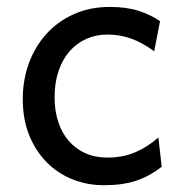

<svg xmlns="http://www.w3.org/2000/svg" viewBox="-20 -528 538 560"><path d="M451.7 -41.5Q433.1 -27.3 414.8 -17.3Q396.5 -7.3 376.5 -0.7Q356.4 5.9 333.5 9Q310.5 12.2 283.2 12.2Q233.9 12.2 190.9 -5.1Q147.9 -22.5 115.7 -55.2Q83.5 -87.9 64.9 -134.3Q46.4 -180.7 46.4 -239.3Q46.4 -294.4 64.2 -343.3Q82 -392.1 115 -428.7Q147.9 -465.3 195.1 -486.6Q242.2 -507.8 300.3 -507.8Q349.1 -507.8 384.5 -496.3Q419.9 -484.9 446.8 -466.3L429.7 -378.4Q396.5 -402.8 363.8 -415Q331.1 -427.2 293 -427.2Q260.3 -427.2 232.2 -414.8Q204.1 -402.3 183.3 -378.9Q162.6 -355.5 150.9 -321.3Q139.2 -287.1 139.2 -244.1Q139.2 -204.6 149.9 -172.4Q160.6 -140.1 180.7 -116.9Q200.7 -93.8 229 -81.1Q257.3 -68.4 293 -68.4Q337.4 -68.4 373.5 -83.5Q409.7 -98.6 441.9 -127Z"/></svg>

Font: Andika FrenchTight
Style: Regular
Weight: 400
Designer: Victor Gaultney, Annie Olsen, Julie Remington, Don Collingsworth, Eric Hays, Becca Hirsbrunner
Foundry: SIL International
Version: Version 5.000 ; Dig1 Dig4Opn Dig7 LnSpcTght